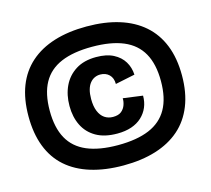

<svg xmlns="http://www.w3.org/2000/svg" viewBox="-110 -834 1151 1049"><g transform="rotate(-15 465.0 -310.0)"><path d="M464 83Q361 83 280 58Q199 33 143.5 -16Q88 -65 59.5 -139Q31 -213 31 -310Q31 -408 59.5 -481Q88 -554 144 -603.5Q200 -653 280.5 -678Q361 -703 464 -703Q567 -703 647.5 -678Q728 -653 784 -604Q840 -555 869.5 -481.5Q899 -408 899 -310Q899 -213 869.5 -139Q840 -65 784 -16Q728 33 647.5 58Q567 83 464 83ZM464 -32Q571 -32 641 -61.5Q711 -91 745.5 -152.5Q780 -214 780 -310Q780 -406 745.5 -467.5Q711 -529 641 -558.5Q571 -588 464 -588Q358 -588 288.5 -558.5Q219 -529 185 -467.5Q151 -406 151 -310Q151 -214 185 -152.5Q219 -91 288.5 -61.5Q358 -32 464 -32ZM476 -94Q404 -94 356.5 -121.5Q309 -149 285.5 -197Q262 -245 262 -307Q262 -370 285.5 -419.5Q309 -469 355.5 -498.5Q402 -528 471 -528Q530 -528 568.5 -508Q607 -488 627 -455Q647 -422 649 -381L538 -358Q538 -392 518.5 -411Q499 -430 468 -430Q451 -430 436 -423Q421 -416 409.5 -401.5Q398 -387 392 -365Q386 -343 386 -313Q386 -272 397.5 -244Q409 -216 429.5 -202Q450 -188 477 -188Q508 -188 524.5 -201.5Q541 -215 548 -235Q555 -255 554 -273L665 -258Q665 -222 652.5 -192.5Q640 -163 616 -140.5Q592 -118 557 -106Q522 -94 476 -94Z"/></g></svg>

Font: Bricolage Grotesque 28pt
Style: Bold
Weight: 700
Designer: Mathieu Triay
Foundry: Atelier Triay
Version: Version 1.000;gftools[0.9.30]